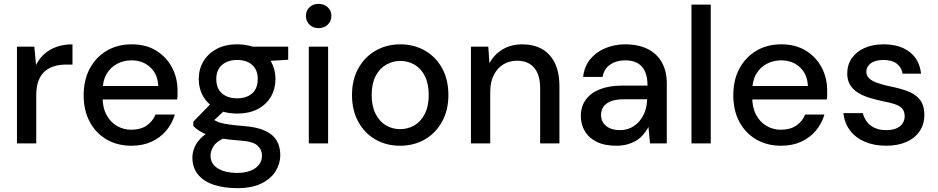

<svg xmlns="http://www.w3.org/2000/svg" viewBox="-20 -744 4865 996"><path d="M68 0V-502H158L167 -407Q184 -441 210.5 -464.5Q237 -488 273.5 -501Q310 -514 356 -514V-409H323Q291 -409 263 -401Q235 -393 213.5 -375Q192 -357 180 -326Q168 -295 168 -249V0Z M662 12Q589 12 533 -20.5Q477 -53 445.5 -112Q414 -171 414 -250Q414 -329 445.5 -388Q477 -447 533 -480.5Q589 -514 663 -514Q737 -514 790 -481.5Q843 -449 872 -394.5Q901 -340 901 -274Q901 -264 901 -252.5Q901 -241 899 -228H487V-298H801Q798 -360 759 -395.5Q720 -431 662 -431Q622 -431 587.5 -413Q553 -395 532.5 -359.5Q512 -324 512 -270V-242Q512 -186 532.5 -148Q553 -110 587 -90.5Q621 -71 661 -71Q709 -71 740.5 -92.5Q772 -114 787 -150H887Q873 -103 842.5 -66.5Q812 -30 766.5 -9Q721 12 662 12Z M1211 232Q1142 232 1089 214.5Q1036 197 1007 161Q978 125 978 73Q978 46 990 18.5Q1002 -9 1029 -34Q1056 -59 1102 -78L1157 -34Q1107 -14 1089.5 12Q1072 38 1072 63Q1072 93 1090 113Q1108 133 1139.5 143Q1171 153 1210 153Q1250 153 1278.5 142Q1307 131 1323 111Q1339 91 1339 64Q1339 32 1315 10.5Q1291 -11 1224 -15Q1167 -19 1127.5 -26Q1088 -33 1060.5 -43Q1033 -53 1014.5 -65Q996 -77 983 -90V-113L1083 -216L1163 -188L1055 -87L1076 -132Q1087 -124 1097 -118Q1107 -112 1124 -107Q1141 -102 1170 -98Q1199 -94 1246 -90Q1313 -85 1354.5 -66Q1396 -47 1415 -15Q1434 17 1434 61Q1434 104 1410.5 143Q1387 182 1337.5 207Q1288 232 1211 232ZM1210 -155Q1147 -155 1102.5 -179Q1058 -203 1034.5 -243.5Q1011 -284 1011 -334Q1011 -384 1034.5 -424.5Q1058 -465 1102.5 -489.5Q1147 -514 1210 -514Q1274 -514 1318.5 -489.5Q1363 -465 1386 -424.5Q1409 -384 1409 -334Q1409 -284 1386 -243.5Q1363 -203 1318.5 -179Q1274 -155 1210 -155ZM1210 -234Q1259 -234 1288 -259.5Q1317 -285 1317 -334Q1317 -382 1288 -407.5Q1259 -433 1210 -433Q1162 -433 1132 -407.5Q1102 -382 1102 -334Q1102 -285 1131.5 -259.5Q1161 -234 1210 -234ZM1292 -423 1268 -502H1475V-434Z M1582 0V-502H1682V0ZM1632 -598Q1604 -598 1585.5 -616Q1567 -634 1567 -662Q1567 -689 1585.5 -706.5Q1604 -724 1632 -724Q1661 -724 1680 -706.5Q1699 -689 1699 -662Q1699 -634 1680 -616Q1661 -598 1632 -598Z M2055 12Q1984 12 1927.5 -20.5Q1871 -53 1838.5 -112.5Q1806 -172 1806 -251Q1806 -330 1839 -389.5Q1872 -449 1929 -481.5Q1986 -514 2056 -514Q2128 -514 2184.5 -481.5Q2241 -449 2273.5 -390Q2306 -331 2306 -251Q2306 -172 2273 -112.5Q2240 -53 2183.5 -20.5Q2127 12 2055 12ZM2055 -74Q2096 -74 2129.5 -93.5Q2163 -113 2183.5 -153Q2204 -193 2204 -251Q2204 -310 2184 -349.5Q2164 -389 2130.5 -408.5Q2097 -428 2057 -428Q2018 -428 1983.5 -408.5Q1949 -389 1928.5 -349.5Q1908 -310 1908 -251Q1908 -193 1928.5 -153Q1949 -113 1982.5 -93.5Q2016 -74 2055 -74Z M2423 0V-502H2513L2519 -416Q2543 -461 2587 -487.5Q2631 -514 2689 -514Q2748 -514 2791 -490Q2834 -466 2858 -417.5Q2882 -369 2882 -296V0H2782V-286Q2782 -356 2751 -392.5Q2720 -429 2662 -429Q2622 -429 2591 -410Q2560 -391 2541.5 -355Q2523 -319 2523 -266V0Z M3177 12Q3115 12 3074 -9Q3033 -30 3013 -65Q2993 -100 2993 -142Q2993 -191 3018.5 -226.5Q3044 -262 3092.5 -281Q3141 -300 3208 -300H3339Q3339 -344 3326 -373Q3313 -402 3287.5 -416.5Q3262 -431 3223 -431Q3178 -431 3145.5 -409Q3113 -387 3106 -345H3005Q3011 -399 3041.5 -436.5Q3072 -474 3120 -494Q3168 -514 3223 -514Q3293 -514 3341.5 -489Q3390 -464 3414.5 -418.5Q3439 -373 3439 -311V0H3352L3344 -85Q3333 -65 3318 -47Q3303 -29 3282.5 -16Q3262 -3 3235.5 4.5Q3209 12 3177 12ZM3196 -69Q3228 -69 3254 -82Q3280 -95 3298.5 -117.5Q3317 -140 3326.5 -168Q3336 -196 3337 -227V-229H3218Q3175 -229 3148.5 -218.5Q3122 -208 3110 -190Q3098 -172 3098 -148Q3098 -124 3109.5 -106.5Q3121 -89 3143 -79Q3165 -69 3196 -69Z M3567 0V-720H3667V0Z M4032 12Q3959 12 3903 -20.5Q3847 -53 3815.5 -112Q3784 -171 3784 -250Q3784 -329 3815.5 -388Q3847 -447 3903 -480.5Q3959 -514 4033 -514Q4107 -514 4160 -481.5Q4213 -449 4242 -394.5Q4271 -340 4271 -274Q4271 -264 4271 -252.5Q4271 -241 4269 -228H3857V-298H4171Q4168 -360 4129 -395.5Q4090 -431 4032 -431Q3992 -431 3957.5 -413Q3923 -395 3902.5 -359.5Q3882 -324 3882 -270V-242Q3882 -186 3902.5 -148Q3923 -110 3957 -90.5Q3991 -71 4031 -71Q4079 -71 4110.5 -92.5Q4142 -114 4157 -150H4257Q4243 -103 4212.5 -66.5Q4182 -30 4136.5 -9Q4091 12 4032 12Z M4577 12Q4514 12 4465.5 -9Q4417 -30 4389 -68Q4361 -106 4355 -157H4456Q4462 -133 4476.5 -113Q4491 -93 4516.5 -81Q4542 -69 4577 -69Q4610 -69 4631 -78.5Q4652 -88 4662.5 -104.5Q4673 -121 4673 -139Q4673 -167 4659.5 -181.5Q4646 -196 4619.5 -204.5Q4593 -213 4555 -220Q4522 -227 4489.5 -237Q4457 -247 4431 -263Q4405 -279 4390 -303.5Q4375 -328 4375 -363Q4375 -407 4398 -441Q4421 -475 4463.5 -494.5Q4506 -514 4564 -514Q4647 -514 4698.5 -474.5Q4750 -435 4758 -362H4662Q4657 -395 4631.5 -414Q4606 -433 4563 -433Q4520 -433 4497 -415.5Q4474 -398 4474 -371Q4474 -353 4487.5 -339Q4501 -325 4526.5 -315.5Q4552 -306 4588 -298Q4640 -288 4682 -273.5Q4724 -259 4749.5 -230Q4775 -201 4775 -147Q4775 -100 4751 -64Q4727 -28 4682.5 -8Q4638 12 4577 12Z"/></svg>

Font: DM Sans 16pt Medium
Style: Regular
Weight: 500
Version: Version 4.004;gftools[0.9.30]